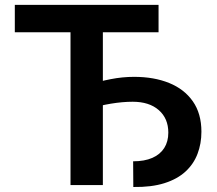

<svg xmlns="http://www.w3.org/2000/svg" viewBox="-20 -747 877 775"><path d="M517.4 -95.9Q563.2 -95.9 594.8 -109.7Q626.4 -123.6 642.9 -149.5Q659.4 -175.4 659.4 -211.6Q659.4 -268.8 620.9 -302.6Q582.4 -336.3 515.6 -336.3Q474.8 -336.3 427.4 -328.5Q380 -320.7 338.1 -306.5V-405.2Q378.6 -418 426.3 -427.4Q474.1 -436.8 521.3 -436.8Q601.6 -436.8 662.6 -412.1Q723.7 -387.4 758.3 -338.1Q793 -288.7 793 -215.2Q793 -167.3 777.3 -126.1Q761.7 -84.9 728.7 -54.5Q695.7 -24.1 643.5 -7.6Q591.3 8.9 518.1 7.8ZM264.6 -711.6H395.2V0H264.6ZM39.8 -727.3H620V-616.8H39.8Z"/></svg>

Font: DeltaSans SemiBold
Style: Regular
Weight: 600
Designer: Rasmus Andersson
Foundry: rsms
Version: Version 3.012